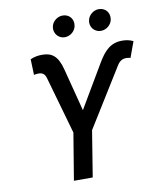

<svg xmlns="http://www.w3.org/2000/svg" viewBox="-99 -1015 908 1092"><g transform="rotate(-10 355.0 -468.5)"><path d="M238.3 0H346.9L389.9 -265.6L599.1 -602.6C613.3 -625.7 630 -635.7 651.6 -635.7C661.2 -635.7 672.6 -634.2 676.5 -632.1L709.9 -723.4C688.9 -733.3 669.7 -737.2 646.3 -737.2C581 -737.2 543.3 -701 503.6 -632.8L358.3 -386.7L294.4 -634.2C273.8 -714.5 238.6 -737.2 184.7 -737.2C160.2 -737.2 139.2 -733.3 116.1 -723.4L119.3 -632.1C122.9 -634.2 137.8 -635.7 146.3 -635.7C168.7 -635.7 181.8 -625.7 188.6 -602.6L283 -270.6ZM272 -881.4C266.3 -845.2 293.3 -812.9 329.2 -812.9C362.6 -812.9 390.6 -838.4 395.2 -867.9C401.3 -906.6 376.1 -936.8 337.4 -936.8C307.2 -936.8 276.6 -913.4 272 -881.4ZM480.8 -881.4C474.4 -844.1 502.1 -812.9 538 -812.9C571.4 -812.9 599.4 -838.4 604 -867.9C610.1 -906.6 584.9 -936.8 546.2 -936.8C516 -936.8 486.2 -913.4 480.8 -881.4Z"/></g></svg>

Font: Margiela Sans Medium
Style: Italic
Weight: 500
Italic angle: -9.39999°
Designer: Stefan Endress, Andreas Faust
Version: Version 1.100;FEAKit 1.0